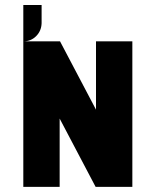

<svg xmlns="http://www.w3.org/2000/svg" viewBox="-20 -728 606 748"><path d="M354 -566.9H495.6V0H352.5L212.4 -266.1V0H70.8V-566.9H213.9L354 -300.8ZM142.1 -708.5V-637.7Q141.1 -607.4 120.8 -587.2Q100.6 -566.9 70.8 -566.9V-708.5Z"/></svg>

Font: Blazma
Style: Regular
Weight: 400
Designer: GGBotNet
Version: 1.00